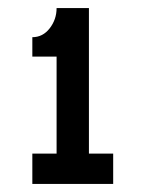

<svg xmlns="http://www.w3.org/2000/svg" viewBox="-20 -835 360 475"><path d="M60 -455H120V-695H60V-743Q86 -743 103 -765Q120 -787 120 -815H200V-455H260V-380H60Z"/></svg>

Font: Laverick
Style: Regular
Weight: 400
Designer: Daniel Pimley
Foundry: Daniel Pimley
Version: Version 1.000;PS 001.001;hotconv 1.0.56